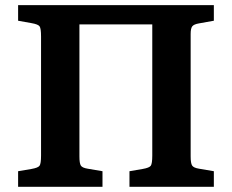

<svg xmlns="http://www.w3.org/2000/svg" viewBox="-20 -720 894 740"><path d="M49.8 0V-60.1L101.1 -68.8Q127 -73.2 132.6 -81.5Q138.2 -89.8 138.2 -121.1V-579.1Q138.2 -610.4 132.6 -618.4Q127 -626.5 101.1 -630.9L49.8 -640.1V-700.2H804.2V-640.1L747.1 -629.9Q727.1 -626.5 720.9 -618.4Q714.8 -610.4 714.8 -588.9V-117.2Q714.8 -90.8 720.5 -82Q726.1 -73.2 747.1 -69.8L804.2 -60.1V0H479V-60.1L529.8 -68.8Q555.7 -73.2 561.3 -81.5Q566.9 -89.8 566.9 -121.1V-626H286.1V-117.2Q286.1 -90.8 291.5 -82Q296.9 -73.2 317.9 -69.8L375 -60.1V0Z"/></svg>

Font: Literata Book
Style: Bold
Weight: 700
Designer: Latin by Veronika Burian and Jose Scaglione. Greek by Irene Vlachou. Cyrillic by Vera Evstafieva
Foundry: TypeTogether
Version: Version 2.003;PS 002.003;hotconv 1.0.88;makeotf.lib2.5.64775